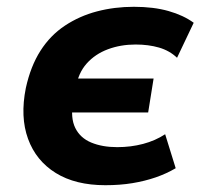

<svg xmlns="http://www.w3.org/2000/svg" viewBox="-20 -534 596 565"><path d="M290 11Q202 11 144 -25Q86 -61 62.5 -125.5Q39 -190 56 -275Q70 -339 99 -384.5Q128 -430 171 -458.5Q214 -487 265.5 -500.5Q317 -514 374 -514Q432 -514 476 -501.5Q520 -489 550 -467L501 -364Q479 -385 448 -394Q417 -403 379 -403Q335 -403 297.5 -389Q260 -375 235 -347Q210 -319 203 -275L201 -303H432L416 -203H186L195 -234Q187 -187 201.5 -157.5Q216 -128 248.5 -114.5Q281 -101 325 -101Q365 -101 401 -110.5Q437 -120 466 -139L497 -39Q470 -23 438 -12Q406 -1 369.5 5Q333 11 290 11Z"/></svg>

Font: Nunito Sans 7pt SemiCondensed ExtraBold
Style: Italic
Weight: 800
Width: 4
Italic angle: -9°
Designer: Vernon Adams
Foundry: Vernon Adams
Version: Version 3.101;gftools[0.9.27]